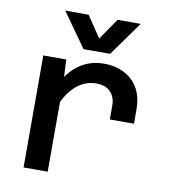

<svg xmlns="http://www.w3.org/2000/svg" viewBox="-86 -859 823 932"><g transform="rotate(10 325.0 -392.5)"><path d="M465 -302V-371Q465 -412 440.5 -437.5Q416 -463 370 -463Q314 -463 268 -422Q222 -381 191 -293L176 -405Q199 -457 230.5 -492.5Q262 -528 302.5 -546Q343 -564 391 -564Q476 -564 530 -514Q584 -464 584 -371V-302ZM93 0V-552H206L212 -435V0ZM160 -785H275L346 -680L418 -785H532L411 -616H280Z"/></g></svg>

Font: Azeret Mono Medium
Style: Regular
Weight: 500
Designer: Martin Vácha
Foundry: Displaay
Version: Version 1.002